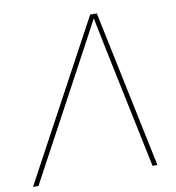

<svg xmlns="http://www.w3.org/2000/svg" viewBox="-106 -801 802 874"><g transform="rotate(-10 295.5 -364.0)"><path d="M-23.9 0 368.7 -727.5H399.4L551.3 0H528.8L411.1 -563.5Q403.3 -602.5 395.3 -641.6Q387.2 -680.7 379.4 -719.7H388.2Q367.2 -680.7 346.7 -641.6Q326.2 -602.5 304.7 -563.5L1.5 0Z"/></g></svg>

Font: Inter 24pt Thin
Style: Italic
Weight: 250
Italic angle: -9.3988°
Version: Version 4.001;git-66647c0bb